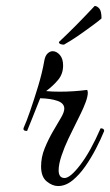

<svg xmlns="http://www.w3.org/2000/svg" viewBox="-20 -624 370 645"><path d="M60 -196Q68 -213 81 -250.5Q94 -288 108 -334Q122 -380 129 -421Q132 -437 140 -444.5Q148 -452 157 -452Q170 -452 181 -439.5Q192 -427 192 -404Q192 -376 175.5 -356Q159 -336 135 -318Q145 -317 156 -316.5Q167 -316 180 -316Q227 -316 273 -322Q275 -316 275 -313Q275 -300 267.5 -280Q260 -260 252 -244Q248 -235 236 -211.5Q224 -188 210 -158.5Q196 -129 186.5 -100.5Q177 -72 177 -52Q177 -26 197 -26Q216 -26 250 -70.5Q284 -115 318 -193Q330 -193 330 -184Q319 -157 302.5 -125Q286 -93 266 -64.5Q246 -36 223 -17.5Q200 1 175 1Q156 1 137 -14.5Q118 -30 118 -65Q118 -96 130 -125.5Q142 -155 157 -181Q172 -207 184 -227Q196 -247 196 -259Q196 -277 173.5 -285Q151 -293 115 -294Q97 -248 88 -226Q79 -204 71 -184Q55 -184 60 -196ZM195 -474Q188 -474 183 -476Q178 -478 178 -483Q209 -512 239 -542.5Q269 -573 298 -604Q306 -604 313.5 -595.5Q321 -587 321 -562Q312 -554 295 -541.5Q278 -529 258.5 -515Q239 -501 221.5 -490Q204 -479 195 -474Z"/></svg>

Font: Great Vibes
Style: Regular
Weight: 400
Designer: Robert E. Leuschke, Viktoriya Grabowska, Viviana Monsalve, Eben Sorkin
Foundry: Robert E. Leuschke
Version: Version 1.103; ttfautohint (v1.8.4.7-5d5b)